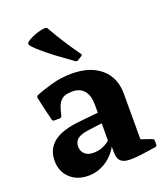

<svg xmlns="http://www.w3.org/2000/svg" viewBox="-143 -874 852 985"><g transform="rotate(-20 282.5 -382.0)"><path d="M169.6 12.7Q108.4 12.7 70.2 -23.8Q31.9 -60.2 31.9 -118.8Q31.9 -182.5 78.7 -218.9Q125.6 -255.2 221.3 -264.4L343.3 -276.8L340.1 -218.9L248.1 -207Q207.4 -201.5 188.9 -187.1Q170.3 -172.6 170.3 -145.6Q170.3 -120 187.4 -104.6Q204.5 -89.1 232.7 -89.1Q260.1 -89.1 280 -96.6Q299.8 -104.1 312.8 -113.4Q325.7 -122.6 330.8 -128.3L342.8 -115.9Q339.2 -97 325.5 -75Q311.7 -53.1 289.2 -33Q266.6 -12.9 236.2 -0.1Q205.9 12.7 169.6 12.7ZM324.7 -318Q324.7 -368.8 302.4 -395.4Q280.2 -422.1 238.3 -422.1Q218.2 -422.1 201.3 -417.5Q184.4 -412.9 171.6 -398.2Q158.9 -383.4 150.7 -352.8L143.1 -323.6Q140.1 -314 130.6 -314H101.4Q91.4 -314 89.8 -324Q81.4 -356.7 74.2 -389.2Q66.9 -421.7 60.2 -451.6Q58.8 -460.2 67.2 -465.2Q100.2 -478.4 153.5 -493.9Q206.8 -509.4 266.5 -509.4Q367 -509.4 425.3 -459.1Q483.5 -408.8 483.5 -321.4V-162H324.7ZM483.5 -162V-43.8L463.9 -78.9L541.7 -51.9Q550.7 -48.3 550.7 -38.7V-19.1Q550.7 -9.5 540.7 -7.9L486.6 0Q429.2 8.7 395.5 7.8Q361.8 6.9 347.2 -8.4Q332.6 -23.6 332.6 -55.6V-101.9L324.7 -109.9V-162ZM322 -562.7Q313.6 -557.7 306.4 -563.1Q259 -596.7 216.9 -628.3Q174.9 -660 139.9 -691.3Q121.2 -709.2 114.5 -718.3Q107.8 -727.4 111.5 -733.2Q115.1 -739 127.8 -746.9Q148 -758 171.6 -766.1Q195.2 -774.1 217 -775.5Q226.6 -775.9 232 -767.3Q256.8 -722.6 285.6 -678.1Q314.3 -633.7 346 -589.1Q352.4 -581.6 344 -576.6Z"/></g></svg>

Font: Hahmlet
Style: Regular
Weight: 400
Designer: Minjoo Ham & Mark Frömberg
Foundry: hypertype
Version: Version 1.002